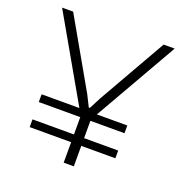

<svg xmlns="http://www.w3.org/2000/svg" viewBox="-132 -859 942 979"><g transform="rotate(20 339.5 -370.0)"><path d="M93 -289H298L40 -740H100L311 -370L342 -308H348L380 -370L591 -740H651L393 -289H558V-247H373V-153H558V-111H373V0H318V-111H93V-153H318V-247H93Z"/></g></svg>

Font: Encode Sans Wide
Style: ExtraLight
Weight: 200
Designer: Pablo Impallari, Andres Torresi
Foundry: Pablo Impallari, Andres Torresi
Version: Version 1.000; ttfautohint (v1.00) -l 8 -r 50 -G 200 -x 14 -